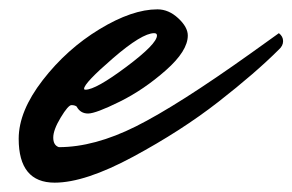

<svg xmlns="http://www.w3.org/2000/svg" viewBox="-20 -373 626 411"><path d="M310 -302Q284 -302 222 -248.5Q160 -195 160 -183Q160 -181 163 -181Q185 -181 250.5 -230Q316 -279 316 -297Q316 -302 310 -302ZM97 18Q20 18 20 -76Q20 -135 71.5 -201.5Q123 -268 193 -310.5Q263 -353 317 -353Q341 -353 361.5 -334Q382 -315 382 -297Q382 -264 335 -222.5Q288 -181 236.5 -155.5Q185 -130 168.5 -130Q152 -130 144 -145Q140 -148 133 -148Q126 -148 110 -121.5Q94 -95 94 -78.5Q94 -62 106 -58Q182 -58 271 -102.5Q360 -147 517 -259Q528 -267 550.5 -283Q573 -299 577 -302Q586 -295 586 -285Q586 -275 577 -267Q527 -217 447.5 -155Q368 -93 265 -37.5Q162 18 97 18Z"/></svg>

Font: Mr Dafoe
Style: Regular
Weight: 400
Designer: Alejandro Paul
Foundry: Alejandro Paul
Version: Version 1.000